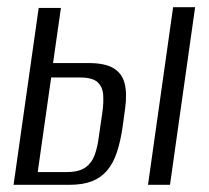

<svg xmlns="http://www.w3.org/2000/svg" viewBox="-20 -515 581 535"><path d="M17.8 0 87.8 -492.9H149.8L127.8 -339.3H226.7Q272.4 -339.3 296.2 -325Q319.9 -310.8 327.2 -283Q334.4 -255.2 328.8 -213.8L322 -163.8Q316.1 -121.8 305.7 -90.7Q295.4 -59.7 278.3 -39.7Q261.2 -19.7 235.8 -9.8Q210.5 0 172.9 0ZM85.1 -35.6H166.2Q199.8 -35.6 217.7 -48.2Q235.6 -60.8 243.6 -82.7Q251.7 -104.7 255.1 -132.1L265.3 -202.4Q269 -228.4 267.5 -250.4Q266.1 -272.5 252.1 -285.8Q238 -299.1 202.3 -299.1H122.6ZM392.4 0 462.4 -495H523.7L453.7 0Z"/></svg>

Font: Alumni Sans Thin
Style: Italic
Weight: 100
Italic angle: -8°
Designer: Robert E. Leuschke
Foundry: Robert E. Leuschke
Version: Version 1.016